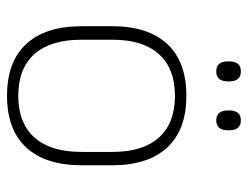

<svg xmlns="http://www.w3.org/2000/svg" viewBox="-100 -594 705 546"><g transform="rotate(90 253.0 -321.5)"><path d="M253 11.5Q156 11.5 105.5 -43.2Q55 -98 55 -201V-287Q55 -389.5 105.5 -444Q156 -498.5 253 -498.5Q349.5 -498.5 400 -444Q450.5 -389.5 450.5 -287V-201Q450.5 -98 400 -43.2Q349.5 11.5 253 11.5ZM253 -20.5Q330.5 -20.5 371.5 -66.5Q412.5 -112.5 412.5 -199.5V-288.5Q412.5 -374.5 371.8 -420.2Q331 -466 253 -466Q175 -466 134.2 -420.2Q93.5 -374.5 93.5 -288.5V-199.5Q93.5 -112.5 134.2 -66.5Q175 -20.5 253 -20.5ZM183.5 -583.5Q169 -583.5 162 -592Q155 -600.5 155 -617.5V-620.5Q155 -636.5 162 -645Q169 -653.5 183.5 -653.5Q198 -653.5 205 -645Q212 -636.5 212 -620.5V-617.5Q212 -600.5 205 -592Q198 -583.5 183.5 -583.5ZM323 -583.5Q308.5 -583.5 301.5 -592Q294.5 -600.5 294.5 -617.5V-620.5Q294.5 -636.5 301.5 -645Q308.5 -653.5 323 -653.5Q337 -653.5 344 -645Q351 -636.5 351 -620.5V-617.5Q351 -600.5 344 -592Q337 -583.5 323 -583.5Z"/></g></svg>

Font: Anek Bangla
Style: Extra-light
Weight: 200
Designer: Sulekha Rajkumar (Bangla), Yesha Goshar (Latin)
Foundry: Ek Type
Version: Version 1.002;March 21, 2022;FontCreator 13.0.0.2683 64-bit